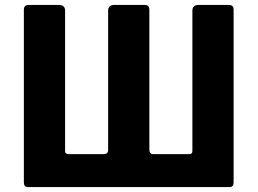

<svg xmlns="http://www.w3.org/2000/svg" viewBox="-20 -762 1049 782"><path d="M909.6 -742Q922.5 -742 927 -737Q931.5 -732 931.5 -721.3V-19.3Q931.5 0 915.3 0H93.4Q77.2 0 77.2 -19.3V-721.3Q77.2 -732 81.9 -737Q86.5 -742 99.1 -742H218.7Q245.1 -742 245.1 -718.7V-146.8Q245.1 -134.1 258.5 -134.1H401.2Q420.4 -134.1 420.4 -150.2V-718.7Q420.4 -742 446.8 -742H566.5Q579.3 -742 583.8 -737Q588.3 -732 588.3 -721.3V-153.3Q588.3 -134.1 604.4 -134.1H750.5Q763.6 -134.1 763.6 -146.5V-718.7Q763.6 -742 790 -742Z"/></svg>

Font: Libre Franklin Thin
Style: Regular
Weight: 100
Designer: Pablo Impallari, Rodrigo Fuenzalida, Nhung Nguyen
Foundry: Impallari Type
Version: Version 3.000